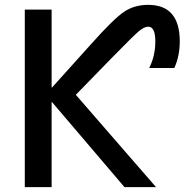

<svg xmlns="http://www.w3.org/2000/svg" viewBox="-20 -770 785 790"><path d="M82 0V-730.5H192.4V-410.2H194.3L351.6 -585Q448.2 -693.4 490.7 -721.7Q533.2 -750 589.8 -750Q719.7 -750 719.7 -599.6Q719.7 -540 697.3 -490.2H593.8Q619.1 -539.1 619.1 -599.6Q619.1 -660.2 589.8 -660.2Q573.2 -660.2 550.8 -641.1Q528.3 -622.1 438.5 -530.3L292 -379.9L622.1 0H492.2L194.3 -349.6H192.4V0Z"/></svg>

Font: GenEi M Gothic v2 Medium
Style: Regular
Weight: 500
Version: Version 2.0